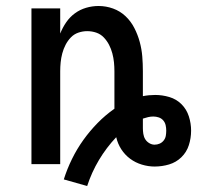

<svg xmlns="http://www.w3.org/2000/svg" viewBox="-20 -548 658 641"><path d="M271 73 193 51Q204 16 220.5 -17.5Q237 -51 258.5 -81Q280 -111 306 -137.5Q332 -164 362 -185V-310Q362 -325 360.5 -340Q359 -355 355 -370Q351 -385 344 -398.5Q337 -412 326.5 -423Q316 -434 301.5 -439Q287 -444 271 -444Q256 -444 241.5 -439Q227 -434 216.5 -423Q206 -412 199 -398.5Q192 -385 188 -370Q184 -355 182.5 -340Q181 -325 181 -310V0H85V-520H181V-436Q189 -456 201 -473.5Q213 -491 230 -503.5Q247 -516 267.5 -522Q288 -528 309 -528Q334 -528 357.5 -519.5Q381 -511 399 -494Q417 -477 428.5 -454.5Q440 -432 446.5 -408Q453 -384 455 -359.5Q457 -335 457 -310V-227Q467 -229 477.5 -230Q488 -231 498 -231Q522 -231 545.5 -224Q569 -217 586 -200Q603 -183 610.5 -159.5Q618 -136 618 -112Q618 -87 610.5 -63.5Q603 -40 585.5 -23Q568 -6 544.5 1Q521 8 496 8Q475 8 453.5 1.5Q432 -5 414.5 -18Q397 -31 385 -49.5Q373 -68 368 -90Q335 -55 310.5 -14Q286 27 271 73ZM496 -65Q505 -65 513 -68.5Q521 -72 526.5 -79Q532 -86 533.5 -94.5Q535 -103 535 -112Q535 -121 533 -130Q531 -139 525 -146Q519 -153 510 -156Q501 -159 492 -159Q483 -159 474.5 -157Q466 -155 457 -152V-120Q457 -111 458.5 -101Q460 -91 465 -83Q470 -75 478.5 -70Q487 -65 496 -65Z"/></svg>

Font: Iosevka Fixed Medium Extended
Style: Regular
Weight: 500
Width: 7
Monospace: yes
Designer: Belleve Invis
Foundry: Belleve Invis
Version: Version 24.1.1; ttfautohint (v1.8.4)